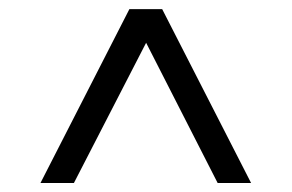

<svg xmlns="http://www.w3.org/2000/svg" viewBox="-20 -696 647 426"><path d="M462.9 -290 304.2 -601.1 144 -290H69.8L267.1 -675.8H339.8L537.1 -290Z"/></svg>

Font: ClearSansRegular
Style: Regular
Weight: 400
Foundry: Intel Corporation
Version: Version 1.00